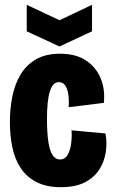

<svg xmlns="http://www.w3.org/2000/svg" viewBox="-20 -764 470 797"><path d="M233 13Q173 13 132 -8Q91 -29 66.5 -65.5Q42 -102 31.5 -151.5Q21 -201 21 -257Q21 -313 31.5 -364.5Q42 -416 66 -455.5Q90 -495 130 -518Q170 -541 229 -541Q295 -541 337 -513Q379 -485 398 -438.5Q417 -392 411 -337L265 -319Q267 -349 263.5 -372.5Q260 -396 250.5 -409.5Q241 -423 224 -423Q211 -423 202 -413.5Q193 -404 187 -385Q181 -366 178 -337.5Q175 -309 175 -271Q175 -215 180.5 -177Q186 -139 198 -120.5Q210 -102 229 -102Q250 -102 261 -121.5Q272 -141 275.5 -169.5Q279 -198 277 -223L418 -210Q425 -171 419 -132Q413 -93 392 -60Q371 -27 332 -7Q293 13 233 13ZM91 -744 227 -680 362 -744V-634L227 -571L91 -634Z"/></svg>

Font: Bricolage Grotesque 48pt Condensed ExtraBold
Style: Regular
Weight: 800
Width: 3
Designer: Mathieu Triay
Foundry: Atelier Triay
Version: Version 1.001;gftools[0.9.33.dev8+g029e19f]